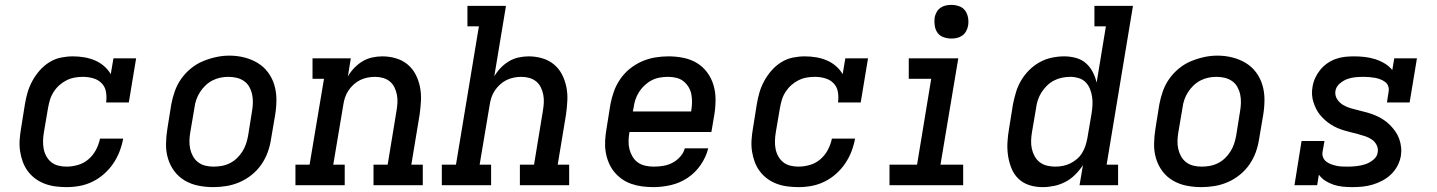

<svg xmlns="http://www.w3.org/2000/svg" viewBox="-20 -759 5890 787"><path d="M253 8Q230 8 207 5Q184 2 163 -6Q142 -14 124.5 -27Q107 -40 94 -57.5Q81 -75 73.5 -95.5Q66 -116 62.5 -138.5Q59 -161 60.5 -184.5Q62 -208 66 -231L82 -331Q86 -356 93 -380Q100 -404 112.5 -427Q125 -450 142.5 -470Q160 -490 182.5 -504Q205 -518 230 -523Q255 -528 279 -528Q303 -528 326 -524Q349 -520 369 -511.5Q389 -503 406 -488.5Q423 -474 434 -455L445 -520H538L508 -339H415Q418 -361 414.5 -382Q411 -403 397 -417.5Q383 -432 362.5 -438Q342 -444 320 -444Q303 -444 286 -441Q269 -438 253 -430Q237 -422 223.5 -410Q210 -398 200 -382.5Q190 -367 185 -350.5Q180 -334 177 -317L160 -217Q157 -200 156.5 -182.5Q156 -165 159 -149Q162 -133 170 -118.5Q178 -104 190.5 -94Q203 -84 219.5 -80Q236 -76 253 -76Q276 -76 300 -83Q324 -90 343 -106.5Q362 -123 373.5 -145Q385 -167 390 -191H485Q480 -164 470 -138Q460 -112 444 -88.5Q428 -65 406.5 -46Q385 -27 359.5 -14.5Q334 -2 307 3Q280 8 253 8Z M854 8Q823 8 793 2Q763 -4 737.5 -19Q712 -34 694.5 -57.5Q677 -81 668.5 -109.5Q660 -138 660.5 -169Q661 -200 666 -231L682 -331Q687 -358 696.5 -385Q706 -412 722.5 -435.5Q739 -459 762 -478Q785 -497 811.5 -508Q838 -519 865.5 -525Q893 -531 920 -531Q952 -531 981.5 -523.5Q1011 -516 1036 -501Q1061 -486 1078.5 -462.5Q1096 -439 1104.5 -410.5Q1113 -382 1113 -351Q1113 -320 1108 -289L1091 -189Q1087 -162 1077.5 -135.5Q1068 -109 1051.5 -85Q1035 -61 1012 -42.5Q989 -24 962.5 -12.5Q936 -1 908.5 3.5Q881 8 854 8ZM855 -76Q872 -76 889 -79Q906 -82 922 -90Q938 -98 951 -110.5Q964 -123 973.5 -138Q983 -153 988.5 -169.5Q994 -186 997 -203L1013 -303Q1016 -320 1016.5 -337.5Q1017 -355 1013.5 -371.5Q1010 -388 1002 -402.5Q994 -417 980.5 -426.5Q967 -436 950.5 -440Q934 -444 916 -444Q899 -444 882.5 -440.5Q866 -437 850.5 -429Q835 -421 822 -408.5Q809 -396 799.5 -381Q790 -366 784.5 -350Q779 -334 777 -317L760 -217Q757 -200 756.5 -182.5Q756 -165 759.5 -149Q763 -133 771 -118.5Q779 -104 792 -94Q805 -84 821.5 -80Q838 -76 855 -76Q855 -76 855 -76Q855 -76 855 -76Z M1191 0V-84H1249L1308 -436H1261V-520H1418L1406 -446Q1417 -465 1432.5 -481Q1448 -497 1466.5 -508Q1485 -519 1506 -523.5Q1527 -528 1547 -528Q1576 -528 1603 -520Q1630 -512 1650.5 -495Q1671 -478 1683.5 -454Q1696 -430 1701.5 -402.5Q1707 -375 1705.5 -346.5Q1704 -318 1700 -289L1666 -84H1713V0H1511V-84H1569L1605 -303Q1608 -320 1609 -337Q1610 -354 1607 -370Q1604 -386 1597 -400.5Q1590 -415 1578 -425Q1566 -435 1550 -439.5Q1534 -444 1517 -444Q1502 -444 1486.5 -441Q1471 -438 1456.5 -431Q1442 -424 1429.5 -412.5Q1417 -401 1408 -387.5Q1399 -374 1394 -358.5Q1389 -343 1387 -328L1346 -84H1393V0Z M1791 0V-84H1849L1943 -651H1896V-735H2054L2006 -446Q2017 -465 2032.5 -481Q2048 -497 2066.5 -508Q2085 -519 2106 -523.5Q2127 -528 2147 -528Q2176 -528 2203 -520Q2230 -512 2250.5 -495Q2271 -478 2283.5 -454Q2296 -430 2301.5 -402.5Q2307 -375 2305.5 -346.5Q2304 -318 2300 -289L2266 -84H2313V0H2111V-84H2169L2205 -303Q2208 -320 2209 -337Q2210 -354 2207 -370Q2204 -386 2197 -400.5Q2190 -415 2178 -425Q2166 -435 2150 -439.5Q2134 -444 2117 -444Q2102 -444 2086.5 -441Q2071 -438 2056.5 -431Q2042 -424 2029.5 -412.5Q2017 -401 2008 -387.5Q1999 -374 1994 -358.5Q1989 -343 1987 -328L1946 -84H1993V0Z M2659 8Q2635 8 2612 5Q2589 2 2567.5 -5.5Q2546 -13 2528 -26Q2510 -39 2496.5 -56Q2483 -73 2474.5 -94Q2466 -115 2462.5 -137.5Q2459 -160 2460.5 -184Q2462 -208 2466 -231L2482 -331Q2487 -358 2496.5 -384.5Q2506 -411 2522.5 -435Q2539 -459 2562 -477.5Q2585 -496 2611.5 -507.5Q2638 -519 2665.5 -523.5Q2693 -528 2720 -528Q2751 -528 2781 -522Q2811 -516 2836 -501Q2861 -486 2878.5 -462.5Q2896 -439 2904.5 -410.5Q2913 -382 2913 -351Q2913 -320 2908 -289L2896 -218H2560V-217Q2557 -200 2556.5 -182Q2556 -164 2560 -148Q2564 -132 2572.5 -117.5Q2581 -103 2594 -93.5Q2607 -84 2624 -80Q2641 -76 2659 -76Q2678 -76 2697.5 -79Q2717 -82 2735 -91Q2753 -100 2767.5 -116Q2782 -132 2787 -151H2883Q2874 -115 2852 -83Q2830 -51 2798.5 -30Q2767 -9 2730.5 -0.5Q2694 8 2659 8ZM2813 -302V-303Q2816 -320 2816.5 -337.5Q2817 -355 2814 -371.5Q2811 -388 2802.5 -402Q2794 -416 2781.5 -426Q2769 -436 2752.5 -440Q2736 -444 2718 -444Q2701 -444 2684 -441Q2667 -438 2651.5 -430Q2636 -422 2622.5 -409.5Q2609 -397 2599.5 -382Q2590 -367 2584.5 -350.5Q2579 -334 2577 -317L2574 -302Z M3253 8Q3230 8 3207 5Q3184 2 3163 -6Q3142 -14 3124.5 -27Q3107 -40 3094 -57.5Q3081 -75 3073.5 -95.5Q3066 -116 3062.5 -138.5Q3059 -161 3060.5 -184.5Q3062 -208 3066 -231L3082 -331Q3086 -356 3093 -380Q3100 -404 3112.5 -427Q3125 -450 3142.5 -470Q3160 -490 3182.5 -504Q3205 -518 3230 -523Q3255 -528 3279 -528Q3303 -528 3326 -524Q3349 -520 3369 -511.5Q3389 -503 3406 -488.5Q3423 -474 3434 -455L3445 -520H3538L3508 -339H3415Q3418 -361 3414.5 -382Q3411 -403 3397 -417.5Q3383 -432 3362.5 -438Q3342 -444 3320 -444Q3303 -444 3286 -441Q3269 -438 3253 -430Q3237 -422 3223.5 -410Q3210 -398 3200 -382.5Q3190 -367 3185 -350.5Q3180 -334 3177 -317L3160 -217Q3157 -200 3156.5 -182.5Q3156 -165 3159 -149Q3162 -133 3170 -118.5Q3178 -104 3190.5 -94Q3203 -84 3219.5 -80Q3236 -76 3253 -76Q3276 -76 3300 -83Q3324 -90 3343 -106.5Q3362 -123 3373.5 -145Q3385 -167 3390 -191H3485Q3480 -164 3470 -138Q3460 -112 3444 -88.5Q3428 -65 3406.5 -46Q3385 -27 3359.5 -14.5Q3334 -2 3307 3Q3280 8 3253 8Z M3626 0V-84H3739L3797 -436H3705V-520H3908L3835 -84H3928V0ZM3880 -601Q3863 -601 3847.5 -606.5Q3832 -612 3823 -624.5Q3814 -637 3811.5 -653.5Q3809 -670 3811 -687Q3813 -698 3819 -709Q3825 -720 3835 -727Q3845 -734 3856.5 -736.5Q3868 -739 3880 -739Q3896 -739 3911.5 -733.5Q3927 -728 3936 -715.5Q3945 -703 3948 -686.5Q3951 -670 3948 -653Q3946 -642 3940 -631Q3934 -620 3924 -613Q3914 -606 3902.5 -603.5Q3891 -601 3880 -601Z M4254 8Q4225 8 4199.5 0Q4174 -8 4155 -26Q4136 -44 4126 -69Q4116 -94 4112 -120.5Q4108 -147 4109.5 -175Q4111 -203 4116 -231L4132 -331Q4137 -356 4144.5 -381Q4152 -406 4165.5 -429Q4179 -452 4198.5 -471.5Q4218 -491 4241.5 -504Q4265 -517 4291 -522.5Q4317 -528 4342 -528Q4367 -528 4390.5 -521.5Q4414 -515 4431 -500Q4448 -485 4459 -464Q4470 -443 4475 -420L4513 -651H4466V-735H4624L4516 -84H4563V0H4405L4419 -82Q4405 -61 4387 -43Q4369 -25 4347 -13.5Q4325 -2 4301 3Q4277 8 4254 8ZM4305 -76Q4321 -76 4336.5 -79Q4352 -82 4366.5 -89Q4381 -96 4394 -107Q4407 -118 4415.5 -132Q4424 -146 4429 -161Q4434 -176 4437 -192L4454 -292Q4457 -310 4458 -327.5Q4459 -345 4456.5 -362Q4454 -379 4447.5 -395Q4441 -411 4429.5 -422.5Q4418 -434 4401 -439Q4384 -444 4367 -444Q4350 -444 4333 -440.5Q4316 -437 4300.5 -429Q4285 -421 4272 -408.5Q4259 -396 4249.5 -381Q4240 -366 4234.5 -350Q4229 -334 4227 -317L4210 -217Q4207 -200 4206.5 -182.5Q4206 -165 4209.5 -149Q4213 -133 4221 -118.5Q4229 -104 4242 -94Q4255 -84 4271.5 -80Q4288 -76 4305 -76Q4305 -76 4305 -76Q4305 -76 4305 -76Z M4904 8Q4873 8 4843 2Q4813 -4 4787.5 -19Q4762 -34 4744.5 -57.5Q4727 -81 4718.5 -109.5Q4710 -138 4710.5 -169Q4711 -200 4716 -231L4732 -331Q4737 -358 4746.5 -385Q4756 -412 4772.5 -435.5Q4789 -459 4812 -478Q4835 -497 4861.5 -508Q4888 -519 4915.5 -525Q4943 -531 4970 -531Q5002 -531 5031.5 -523.5Q5061 -516 5086 -501Q5111 -486 5128.5 -462.5Q5146 -439 5154.5 -410.5Q5163 -382 5163 -351Q5163 -320 5158 -289L5141 -189Q5137 -162 5127.5 -135.5Q5118 -109 5101.5 -85Q5085 -61 5062 -42.5Q5039 -24 5012.5 -12.5Q4986 -1 4958.5 3.5Q4931 8 4904 8ZM4905 -76Q4922 -76 4939 -79Q4956 -82 4972 -90Q4988 -98 5001 -110.5Q5014 -123 5023.5 -138Q5033 -153 5038.5 -169.5Q5044 -186 5047 -203L5063 -303Q5066 -320 5066.5 -337.5Q5067 -355 5063.5 -371.5Q5060 -388 5052 -402.5Q5044 -417 5030.5 -426.5Q5017 -436 5000.5 -440Q4984 -444 4966 -444Q4949 -444 4932.5 -440.5Q4916 -437 4900.5 -429Q4885 -421 4872 -408.5Q4859 -396 4849.5 -381Q4840 -366 4834.5 -350Q4829 -334 4827 -317L4810 -217Q4807 -200 4806.5 -182.5Q4806 -165 4809.5 -149Q4813 -133 4821 -118.5Q4829 -104 4842 -94Q4855 -84 4871.5 -80Q4888 -76 4905 -76Q4905 -76 4905 -76Q4905 -76 4905 -76Z M5522 8Q5503 8 5483.5 6Q5464 4 5446 -2Q5428 -8 5412.5 -18Q5397 -28 5386 -43L5379 0H5286L5315 -181H5409L5401 -136Q5399 -124 5403.5 -113.5Q5408 -103 5416.5 -96.5Q5425 -90 5435.5 -86Q5446 -82 5457.5 -79.5Q5469 -77 5481 -76.5Q5493 -76 5504 -76H5505Q5522 -76 5540 -78Q5558 -80 5575.5 -85.5Q5593 -91 5609 -104Q5625 -117 5627 -134Q5630 -150 5623 -164Q5616 -178 5604 -186.5Q5592 -195 5577.5 -200Q5563 -205 5548 -209Q5533 -213 5518.5 -216.5Q5504 -220 5489 -224.5Q5474 -229 5460.5 -235Q5447 -241 5434.5 -249Q5422 -257 5411 -267Q5400 -277 5390.5 -288.5Q5381 -300 5374.5 -313.5Q5368 -327 5363.5 -341Q5359 -355 5358 -371Q5357 -387 5360 -403Q5363 -422 5371 -439.5Q5379 -457 5391.5 -472.5Q5404 -488 5420.5 -499.5Q5437 -511 5455.5 -517.5Q5474 -524 5492.5 -526Q5511 -528 5530 -528Q5552 -528 5574 -525.5Q5596 -523 5616.5 -516.5Q5637 -510 5655.5 -499Q5674 -488 5687 -472L5695 -520H5788L5758 -339H5665L5672 -384Q5674 -396 5670 -406.5Q5666 -417 5657 -423.5Q5648 -430 5637.5 -434Q5627 -438 5616 -440Q5605 -442 5593 -443Q5581 -444 5570 -444Q5553 -444 5536 -442.5Q5519 -441 5502.5 -435Q5486 -429 5471.5 -416.5Q5457 -404 5454 -387Q5451 -368 5460.5 -353Q5470 -338 5485 -329Q5500 -320 5517.5 -315Q5535 -310 5552 -306Q5569 -302 5586.5 -297Q5604 -292 5620 -285Q5636 -278 5650.5 -268.5Q5665 -259 5677 -247Q5689 -235 5699 -221Q5709 -207 5715 -190.5Q5721 -174 5723 -156Q5725 -138 5722 -119Q5718 -98 5708 -79Q5698 -60 5682 -44.5Q5666 -29 5646 -18.5Q5626 -8 5605.5 -2Q5585 4 5564 6Q5543 8 5522 8Z"/></svg>

Font: Iosevka Etoile Medium Oblique
Style: Regular
Weight: 500
Italic angle: -9°
Designer: Belleve Invis
Foundry: Belleve Invis
Version: Version 15.5.2; ttfautohint (v1.8.4)